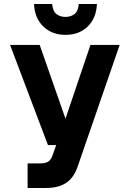

<svg xmlns="http://www.w3.org/2000/svg" viewBox="-20 -933 640 953"><path d="M117 0V-122H180Q204 -122 218 -130Q232 -138 240 -160L259 -213H218L30 -710H177L305 -344L429 -710H574L365 -105Q346 -50 308 -25Q270 0 208 0ZM305 -760Q238 -760 195 -801.5Q152 -843 149 -913H239Q242 -877 260.5 -863Q279 -849 305 -849Q331 -849 349.5 -863Q368 -877 371 -913H461Q458 -843 415.5 -801.5Q373 -760 305 -760Z"/></svg>

Font: Geist Mono ExtraBold
Style: Regular
Weight: 800
Monospace: yes
Designer: Basement.studio, Andrés Briganti, Mateo Zaragoza
Foundry: Basement.studio, Vercel, Andrés Briganti, Guido Ferreyra, Mateo Zaragoza
Version: Version 1.500; ttfautohint (v1.8.4.7-5d5b)